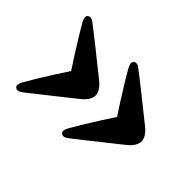

<svg xmlns="http://www.w3.org/2000/svg" viewBox="-90 -649 810 810"><g transform="rotate(45 315.0 -244.0)"><path d="M586.5 -244.5Q586.5 -231 577.8 -216.8Q569 -202.5 551 -188Q523.5 -166 496.2 -144.5Q469 -123 444 -103Q419 -83 397.2 -66Q375.5 -49 359 -36Q348.5 -28 340.5 -26.8Q332.5 -25.5 326.5 -30.5Q320.5 -35 321.2 -43.5Q322 -52 327.5 -62.5Q341.5 -87.5 359.5 -117Q377.5 -146.5 401 -183.8Q424.5 -221 456 -268.5V-220Q425 -267 401.5 -304.2Q378 -341.5 359.8 -371.2Q341.5 -401 327.5 -426Q322 -437 321.2 -445.2Q320.5 -453.5 326.5 -458.5Q332.5 -463 340.5 -462Q348.5 -461 359 -452.5Q375.5 -440 397.2 -423Q419 -406 444 -386Q469 -366 496.2 -344.2Q523.5 -322.5 551 -300.5Q569 -286 577.8 -271.8Q586.5 -257.5 586.5 -244.5ZM312.5 -244.5Q312.5 -231 303.8 -216.8Q295 -202.5 277 -188Q249.5 -166 222.2 -144.5Q195 -123 170 -103Q145 -83 123.2 -66Q101.5 -49 85 -36Q74.5 -28 66.5 -26.8Q58.5 -25.5 52.5 -30.5Q46.5 -35 47.2 -43.5Q48 -52 53.5 -62.5Q67.5 -87.5 85.5 -117Q103.5 -146.5 127 -183.8Q150.5 -221 182 -268.5V-220Q151 -267 127.5 -304.2Q104 -341.5 85.8 -371.2Q67.5 -401 53.5 -426Q48 -437 47.2 -445.2Q46.5 -453.5 52.5 -458.5Q58.5 -463 66.5 -462Q74.5 -461 85 -452.5Q101.5 -440 123.2 -423Q145 -406 170 -386Q195 -366 222.2 -344.2Q249.5 -322.5 277 -300.5Q295 -286 303.8 -271.8Q312.5 -257.5 312.5 -244.5Z"/></g></svg>

Font: Fraunces
Style: Bold
Weight: 700
Version: Version 1.000;[b76b70a41]